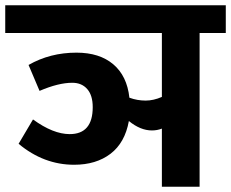

<svg xmlns="http://www.w3.org/2000/svg" viewBox="-40 -713 882 733"><path d="M822 -693V-587H722V0H578V-222Q560 -215 540 -215Q496 -215 452 -251Q437 -168 382 -126Q327 -84 243 -84Q127 -84 31 -164L86 -257Q163 -201 226 -201Q314 -201 314 -304Q314 -349 293 -373Q272 -397 236 -397Q183 -397 111 -366L69 -465Q151 -512 252 -512Q340 -512 392.5 -467.5Q445 -423 454 -340Q484 -329 516 -329Q546 -329 578 -343V-587H-20V-693Z"/></svg>

Font: FiraGO
Style: Bold
Weight: 700
Designer: bBox Type
Foundry: bBox Type GmbH
Version: Version 1.001;PS 001.001;hotconv 1.0.88;makeotf.lib2.5.64775